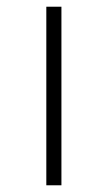

<svg xmlns="http://www.w3.org/2000/svg" viewBox="-20 -552 321 572"><path d="M118 0V-532H163V0Z"/></svg>

Font: Georama ExtraExtended ExtraLight
Style: Regular
Weight: 200
Width: 8
Designer: Jean-Baptiste Levee
Foundry: Production Type
Version: Version 1.000